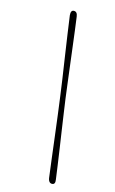

<svg xmlns="http://www.w3.org/2000/svg" viewBox="-145 -834 650 1089"><g transform="rotate(15 180.0 -290.0)"><path d="M197.1 -288.9Q202.8 -248.2 210.5 -187.6Q218.2 -127 226.5 -59.8Q234.8 7.4 242.4 69Q250 130.7 255.7 173Q257.1 184.1 263.1 191.9Q269.1 199.6 279.2 199.6Q299.8 199.6 295.1 170.9Q291 139.2 284.4 93.3Q277.9 47.4 270.2 -5Q262.5 -57.3 254.6 -110Q246.8 -162.7 240.1 -208.9Q233.4 -255.1 228.9 -287.5Q224.6 -320.3 218.7 -367.3Q212.8 -414.2 206.1 -467.9Q199.3 -521.5 192.8 -574.8Q186.2 -628.1 180.3 -674.5Q174.5 -720.9 169.9 -752.8Q166.2 -781.2 146.3 -780.4Q127.7 -780.3 130.3 -750.2Q136.1 -706.7 145.1 -645.1Q154 -583.5 164 -516.8Q174.1 -450 183 -389.8Q191.9 -329.6 197.1 -288.9Z"/></g></svg>

Font: Fraunces 144pt Soft
Style: Italic
Weight: 400
Italic angle: -16°
Version: Version 1.000;[b76b70a41]